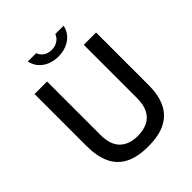

<svg xmlns="http://www.w3.org/2000/svg" viewBox="-245 -1042 1197 1197"><g transform="rotate(-45 353.5 -443.0)"><path d="M362.5 10Q265.5 10 205.8 -22Q146 -54 118.8 -115.5Q91.5 -177 91.5 -265.5V-723H202V-252Q202 -166 244.2 -124.2Q286.5 -82.5 362.5 -82.5Q413 -82.5 449.8 -100.8Q486.5 -119 506 -156.8Q525.5 -194.5 525.5 -252V-723H634V-257Q634 -172.5 606 -112.8Q578 -53 518.2 -21.5Q458.5 10 362.5 10ZM362.5 -782.5Q324.5 -782.5 291.5 -795.5Q258.5 -808.5 235.8 -834Q213 -859.5 205 -896H279Q287 -872 308.8 -856.8Q330.5 -841.5 362.5 -841.5Q394 -841.5 416.5 -856.8Q439 -872 447.5 -896H521Q513.5 -860 491 -834.8Q468.5 -809.5 435.2 -796Q402 -782.5 362.5 -782.5Z"/></g></svg>

Font: Public Sans Thin Medium
Style: Regular
Weight: 500
Version: Version 2.001